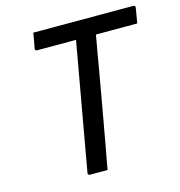

<svg xmlns="http://www.w3.org/2000/svg" viewBox="-105 -793 828 885"><g transform="rotate(-15 309.5 -350.0)"><path d="M133 -700H610Q615 -700 617.5 -697Q620 -694 619 -689Q616 -670 613 -653Q610 -636 607 -617H129Q126 -617 123.5 -618.5Q121 -620 120.5 -622.5Q120 -625 120 -628Q124 -647 127 -664Q130 -681 133 -700ZM300 0Q279 0 258 0Q237 0 216 0Q211 0 208.5 -3Q206 -6 207 -11Q221 -92 235.5 -172Q250 -252 264 -332Q278 -412 292.5 -492Q307 -572 321 -653H423L413 -637Q409 -612 404.5 -587Q400 -562 395.5 -537Q391 -512 387 -487Q376 -423 364.5 -358.5Q353 -294 341.5 -229.5Q330 -165 318 -99Q313 -73 308.5 -48Q304 -23 300 0Z"/></g></svg>

Font: Rec Mono Linear
Style: Italic
Weight: 400
Italic angle: -10°
Monospace: yes
Version: Version 1.085; ttfautohint (v1.8.4.7-5d5b)